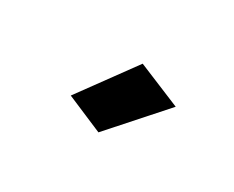

<svg xmlns="http://www.w3.org/2000/svg" viewBox="-44 -812 544 447"><g transform="rotate(30 227.5 -589.0)"><path d="M134.8 -536.1 233.4 -494.1 359.4 -635.7 242.7 -684.1Z"/></g></svg>

Font: Roboto Flex Super Cond Bold
Style: Regular
Weight: 700
Width: 3
Designer: Berlow after Robertson
Foundry: Google
Version: Version 3.000